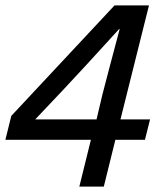

<svg xmlns="http://www.w3.org/2000/svg" viewBox="-21 -694 603 714"><path d="M408 -174 365 0H274L317 -174H-1L21 -263L405 -674H533L427 -250H537L518 -174ZM338 -250 360 -343 384 -435Q416 -557 424 -586H422Q283 -433 215 -361L110 -250Z"/></svg>

Font: CST
Style: Italic
Weight: 400
Italic angle: -14°
Version: Version 1.00